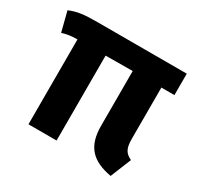

<svg xmlns="http://www.w3.org/2000/svg" viewBox="-131 -724 918 893"><g transform="rotate(30 328.5 -277.5)"><path d="M631 -457V-572H152C77 -572 43 -567 3 -550L30 -444C59 -453 75 -455 111 -456V0H262V-456L407 -457V-163C407 -52 457 -2 562 17L607 -94C572 -111 561 -131 561 -183V-457Z"/></g></svg>

Font: Glow Sans SC Normal
Style: Bold
Weight: 700
Designer: Ryoko NISHIZUKA (kana, bopomofo & ideographs); Paul D. Hunt (Latin, Greek & Cyrillic); Sandoll Communications, Soo-young
Version: Version 0.93